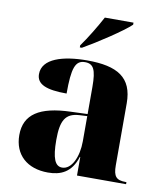

<svg xmlns="http://www.w3.org/2000/svg" viewBox="-86 -837 786 917"><g transform="rotate(10 307.0 -378.0)"><path d="M255 -615V-605H265C332 -643 451 -721 487 -756V-766H348C324 -721 285 -656 255 -615ZM208 10C268 10 321 -10 346 -90H348V0H586V-10H582C537 -10 522 -26 522 -80V-381C522 -506 448 -550 301 -550C183 -550 85 -521 85 -446C85 -396 133 -377 231 -377C231 -501 245 -540 292 -540C333 -540 347 -514 347 -430V-298L265 -295C116 -290 43 -244 43 -143C43 -47 108 10 208 10ZM271 -25C237 -25 221 -61 221 -151C221 -245 242 -282 309 -286L347 -288V-166C347 -90 317 -25 271 -25Z"/></g></svg>

Font: Noto Serif Display ExtraBold
Style: Regular
Weight: 800
Designer: Monotype Design Team
Foundry: Monotype Imaging Inc.
Version: Version 2.009